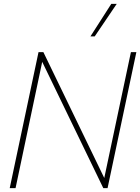

<svg xmlns="http://www.w3.org/2000/svg" viewBox="-20 -967 721 987"><path d="M552 -947H580L467 -780H445ZM178 -699H203L516 -52L653 -699H681L533 0H511L197 -649L60 0H30Z"/></svg>

Font: Prompt Thin
Style: Italic
Weight: 250
Italic angle: -12°
Designer: Katatrad Team
Foundry: CadsonDemak
Version: Version 1.001